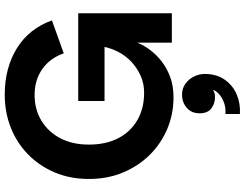

<svg xmlns="http://www.w3.org/2000/svg" viewBox="-131 -614 1032 810"><g transform="rotate(-90 385.0 -209.0)"><path d="M309 287V226Q335 228 357 220Q379 212 393.5 198.5Q408 185 411 173Q400 182 380 182Q353 182 332.5 166.5Q312 151 312 117Q312 83 335 63Q358 43 391 43Q417 43 436.5 57Q456 71 467 93Q478 115 478 139Q478 189 453.5 223.5Q429 258 390.5 274Q352 290 309 287ZM565 -456Q555 -485 538.5 -507.5Q522 -530 499.5 -546Q477 -562 449.5 -570.5Q422 -579 389 -579Q328 -579 280.5 -550Q233 -521 206.5 -470Q180 -419 180 -350Q180 -279 206.5 -227Q233 -175 282.5 -146Q332 -117 399 -117Q438 -117 471 -132Q504 -147 529.5 -171Q555 -195 570.5 -225Q586 -255 592 -284H364V-395H734V0H610V-177L620 -182Q618 -165 608 -141Q598 -117 579 -91.5Q560 -66 531.5 -43.5Q503 -21 465 -7Q427 7 379 7Q309 7 247 -19Q185 -45 137.5 -92.5Q90 -140 62.5 -205.5Q35 -271 35 -350Q35 -429 62.5 -494Q90 -559 138.5 -606.5Q187 -654 251.5 -679.5Q316 -705 391 -705Q503 -705 586 -654Q669 -603 704 -506Z"/></g></svg>

Font: Parkinsans SemiBold
Style: Regular
Weight: 600
Designer: Red Stone, Indian Type Foundry
Foundry: Indian Type Foundry
Version: Version 1.000